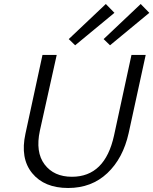

<svg xmlns="http://www.w3.org/2000/svg" viewBox="-20 -932 765 958"><path d="M355 -706 323 -737 508 -912 551 -868ZM529 -706 497 -737 682 -912 725 -868ZM320 6Q201 6 140.5 -68Q80 -142 107 -265L192 -658H263L179 -280Q156 -173 202.5 -111.5Q249 -50 339 -50Q504 -50 549 -256L636 -658H707L622 -268Q594 -142 515.5 -68Q437 6 320 6Z"/></svg>

Font: EauTestInfant
Style: Italic
Weight: 400
Italic angle: -12°
Designer: Christian Thalmann (Catharsis Fonts)
Version: Version 0.001;PS 000.001;hotconv 1.0.88;makeotf.lib2.5.64775